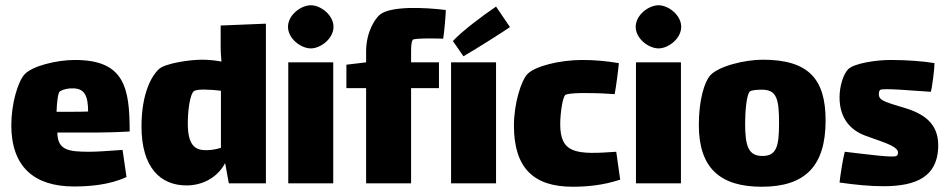

<svg xmlns="http://www.w3.org/2000/svg" viewBox="-20 -697 3612 730"><path d="M320 -120C240 -120 199 -126 198 -193H340C359 -193 422 -194 473 -197C473 -364 453 -469 265 -469C192 -469 102 -445 74 -415C48 -387 23 -303 23 -221C23 -62 111 12 261 12C316 12 395 7 461 -24L446 -127C386 -123 350 -120 320 -120ZM208 -350C222 -358 241 -362 261 -361C301 -359 315 -333 315 -273C294 -272 269 -272 247 -272H195C196 -305 200 -345 208 -350Z M819 -600V-516C819 -497 821 -479 822 -463C800 -467 774 -470 748 -470C699 -470 609 -456 585 -435C556 -409 518 -341 518 -216C518 -60 590 8 689 8C756 8 810 -27 836 -77L850 0H991V-607ZM764 -126C729 -126 694 -136 694 -227C694 -276 702 -340 718 -351C730 -359 778 -357 820 -352V-135C804 -130 785 -126 764 -126Z M1162 -513C1199 -513 1248 -550 1248 -595C1248 -640 1199 -677 1162 -677C1124 -677 1075 -640 1075 -595C1075 -550 1124 -513 1162 -513ZM1076 0H1247V-460H1076Z M1543 -503C1543 -520 1544 -540 1550 -546C1557 -552 1632 -551 1665 -550C1669 -573 1675 -641 1675 -659C1594 -669 1465 -675 1424 -641C1410 -630 1372 -580 1372 -501V-460L1297 -451V-362H1372V0H1543V-362H1649V-460H1543Z M1702 -541 1742 -483C1797 -515 1890 -574 1919 -594L1866 -672C1810 -634 1735 -577 1702 -541ZM1695 0H1866V-460H1695Z M2323 -120C2172 -109 2110 -112 2110 -225C2110 -264 2119 -332 2131 -337C2143 -342 2179 -344 2220 -343C2254 -343 2291 -341 2317 -339C2322 -364 2331 -433 2333 -457C2286 -465 2239 -469 2194 -469C2107 -469 2012 -445 1984 -414C1962 -390 1934 -304 1934 -220C1934 -58 2009 13 2157 13C2209 13 2272 8 2338 -14Z M2484 -513C2521 -513 2570 -550 2570 -595C2570 -640 2521 -677 2484 -677C2446 -677 2397 -640 2397 -595C2397 -550 2446 -513 2484 -513ZM2398 0H2569V-460H2398Z M2876 13C3042 13 3119 -66 3119 -239C3119 -397 3054 -470 2880 -470C2813 -470 2712 -446 2680 -410C2658 -385 2637 -316 2637 -222C2637 -57 2719 13 2876 13ZM2879 -104C2826 -104 2813 -140 2813 -228C2813 -276 2819 -339 2831 -349C2836 -355 2865 -356 2877 -356C2933 -356 2942 -321 2942 -229C2942 -142 2933 -104 2879 -104Z M3425 -285C3353 -307 3326 -313 3322 -333C3320 -343 3323 -352 3326 -355C3337 -363 3452 -352 3519 -348C3524 -363 3533 -434 3533 -457C3493 -464 3430 -469 3366 -469C3310 -469 3227 -456 3205 -434C3186 -415 3172 -368 3172 -327C3172 -243 3218 -201 3268 -182C3307 -167 3373 -148 3387 -131C3397 -125 3396 -107 3388 -104C3375 -97 3286 -109 3192 -120C3185 -96 3175 -31 3172 -3C3234 6 3290 11 3339 11C3465 11 3542 -26 3547 -134C3551 -215 3508 -259 3425 -285Z"/></svg>

Font: FilmFarsi_V5 Display
Style: Regular
Weight: 400
Designer: Borna Izadpanah
Foundry: Borna Izadpanah
Version: Version 1.000;PS 001.000;hotconv 1.0.88;makeotf.lib2.5.64775